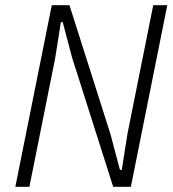

<svg xmlns="http://www.w3.org/2000/svg" viewBox="-20 -718 664 738"><path d="M257 -497 221 -633H214L192 -494L93 0H39L179 -698H247L405 -201L441 -65H448L470 -204L569 -698H623L483 0H415Z"/></svg>

Font: IBM Plex Sans Condensed Light
Style: Italic
Weight: 300
Width: 3
Italic angle: -11°
Designer: Mike Abbink, Paul van der Laan, Pieter van Rosmalen
Foundry: Bold Monday
Version: Version 1.3